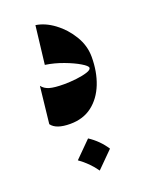

<svg xmlns="http://www.w3.org/2000/svg" viewBox="-109 -402 489 647"><g transform="rotate(-20 135.5 -78.5)"><path d="M99.6 -345.7Q132.8 -340.8 165.3 -316.7Q197.8 -292.5 219.5 -256.6Q241.2 -220.7 241.2 -180.7Q241.2 -127.4 224.4 -84.7Q207.5 -42 175.3 -17.3Q143.1 7.3 96.7 7.3Q45.9 7.3 29.3 -16.1L43.9 -148.4Q53.2 -135.7 70.8 -130.6Q88.4 -125.5 122.6 -125.5Q144 -125.5 167 -128.2Q189.9 -130.9 205.8 -136Q221.7 -141.1 221.7 -148.4Q221.7 -155.3 200.9 -167.7Q180.2 -180.2 148.4 -192.1Q116.7 -204.1 83.5 -209ZM135.7 73.7Q170.9 96.7 193.4 131.3L135.7 189Q112.8 155.8 78.1 131.3Z"/></g></svg>

Font: Lateef ExtraBold
Style: Regular
Weight: 800
Designer: SIL International
Foundry: SIL International
Version: Version 4.200